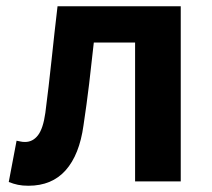

<svg xmlns="http://www.w3.org/2000/svg" viewBox="-20 -580 678 614"><path d="M71 14Q52 14 37.5 11Q23 8 8 2L33 -130Q39 -129 45.5 -127.5Q52 -126 60 -126Q85 -126 101.5 -147.5Q118 -169 125 -219Q136 -304 145 -389.5Q154 -475 164 -560H558V0H412V-444H280Q273 -378 265 -311.5Q257 -245 247 -179Q234 -85 190 -35.5Q146 14 71 14Z"/></svg>

Font: Farlight84_Sys_V01
Style: Bold
Weight: 700
Designer: Monotype Design Team, Nadine Chahine and Nizar Qandah
Foundry: Monotype Imaging Inc.
Version: Version 2.004;October 31, 2024;FontCreator 14.0.0.2814 64-bi